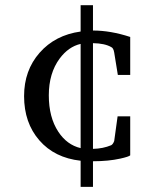

<svg xmlns="http://www.w3.org/2000/svg" viewBox="-20 -624 603 743"><path d="M483.9 -22.9Q478.5 -17.6 445.8 -10.3Q399.9 0 339.8 0V99.1H292V-2Q190.9 -13.2 132.1 -81.1Q73.2 -148.9 73.2 -252Q73.2 -351.6 133.3 -419.9Q193.4 -488.3 292 -502V-604H339.8V-505.9Q407.7 -505.9 483.9 -481V-334H436L421.9 -420.9Q418.9 -438.5 410.2 -441.9Q385.7 -456.1 339.8 -457V-47.9Q378.9 -48.8 410.2 -62Q417 -65.4 421.9 -78.1L435.1 -173.8H483.9ZM292 -50.8V-454.1Q245.1 -443.4 210.9 -397.5Q168.9 -340.8 168.9 -254.9Q168.9 -169.9 205.6 -114.3Q238.8 -63.5 292 -50.8Z"/></svg>

Font: Ezra SIL
Style: Regular
Weight: 400
Designer: Development by SIL's NRSI team. OpenType tables by Ralph Hancock ( hancock@dircon.co.uk )
Foundry: SIL International, Version 2.51: 2007
Version: Version 2.51, 2007